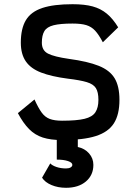

<svg xmlns="http://www.w3.org/2000/svg" viewBox="-20 -652 640 913"><path d="M275 14Q221 14 183.5 2Q146 -10 118 -38.5Q90 -67 65 -114L144 -179Q162 -139 178 -117Q194 -95 216.5 -86.5Q239 -78 275 -78Q345 -78 382 -87Q419 -96 433.5 -118Q448 -140 448 -177Q448 -214 436 -233Q424 -252 392.5 -261.5Q361 -271 302 -278Q225 -288 175.5 -307Q126 -326 102.5 -360.5Q79 -395 79 -449Q79 -516 103 -556Q127 -596 181 -614Q235 -632 325 -632Q382 -632 420.5 -621.5Q459 -611 488 -587Q517 -563 542 -522L469 -451Q450 -487 432.5 -506Q415 -525 390.5 -532.5Q366 -540 325 -540Q267 -540 235 -532Q203 -524 191 -504Q179 -484 179 -449Q179 -412 208.5 -397Q238 -382 308 -372Q397 -360 449.5 -339Q502 -318 525 -280Q548 -242 548 -177Q548 -107 521.5 -65.5Q495 -24 435.5 -5Q376 14 275 14ZM294 241Q256 241 225 228Q194 215 180 193L219 125Q228 135 248.5 142Q269 149 294 149Q308 149 316 144Q324 139 324 132Q324 121 303.5 114Q283 107 250 107V-5H350V47Q383 54 403.5 77.5Q424 101 424 132Q424 181 388.5 211Q353 241 294 241Z"/></svg>

Font: Victor Mono
Style: Bold
Weight: 700
Monospace: yes
Designer: Rune Bjørnerås
Version: Version 1.561;gftools[0.9.30]